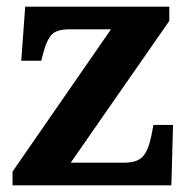

<svg xmlns="http://www.w3.org/2000/svg" viewBox="-20 -556 569 576"><path d="M17.6 0V-41.2L312.9 -468H187Q151.7 -468 136.3 -453.3Q121 -438.6 110 -398L103.8 -373.7H43.8L55.6 -536H487.9V-493.3L192.2 -68H352.8Q391.8 -68 408.6 -86.6Q425.4 -105.3 434.1 -148.9L440.3 -181.1H499.1L494.1 0Z"/></svg>

Font: Noto Serif Lao
Style: Regular
Weight: 400
Designer: Monotype Design Team
Foundry: Monotype Imaging Inc.
Version: Version 2.003